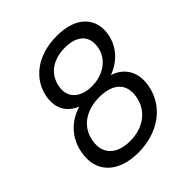

<svg xmlns="http://www.w3.org/2000/svg" viewBox="-205 -882 1042 1042"><g transform="rotate(-45 315.5 -361.0)"><path d="M210.8 -383.9C125.7 -359.1 60.5 -293.6 44.3 -198.9C20 -64.3 109.1 19.7 261.1 19.7C413.8 19.7 532.4 -64.3 556.6 -198.9C572.9 -292.9 531 -358.4 453.4 -383.9C529.6 -411.4 584.6 -471.1 598.6 -549.4C617.6 -654.9 552.4 -742 395.6 -742C238.8 -742 143 -655.6 124 -549.4C110 -468.9 142.5 -412.9 210.8 -383.9ZM382 -665.8C472.8 -665.8 524.4 -621.4 509.9 -538.8C496.4 -463.7 426.6 -413.3 337.9 -413.3C249.1 -413.3 197 -463 210.5 -538C225 -622.1 292.8 -665.8 382 -665.8ZM325 -343.9C419.9 -343.9 484.6 -299 467.1 -201.9C451.9 -113.6 377.6 -56.4 274.6 -56.4C170.9 -56.4 115.6 -112.9 131.5 -201.9C149 -301.2 231.7 -343.9 325 -343.9Z"/></g></svg>

Font: Poppins Devanagari Thin
Style: Italic
Weight: 100
Italic angle: -10°
Designer: Ninad Kale (Devanagari), Jonny Pinhorn (Latin)
Foundry: Indian Type Foundry
Version: 4.005